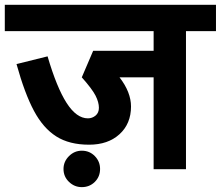

<svg xmlns="http://www.w3.org/2000/svg" viewBox="-40 -705 920 800"><path d="M734.9 -575.2V0H600.1V-382.8H458Q505.9 -320.8 505.9 -261.2Q505.9 -189.5 458 -145.8Q410.2 -102.1 331.1 -102.1Q249 -102.1 194.6 -136.5Q140.1 -170.9 101.6 -242.9Q63 -314.9 28.8 -438L158.2 -470.2Q196.3 -340.3 237.5 -276.1Q278.8 -211.9 326.2 -211.9Q344.2 -211.9 358.2 -223.4Q372.1 -234.9 372.1 -255.9Q372.1 -278.8 358.2 -306.4Q344.2 -334 300.8 -382.8L348.1 -493.2H600.1V-575.2H-20V-685.1H859.9V-575.2ZM224.6 -1Q224.6 -31.7 247.3 -54.4Q270 -77.1 300.8 -77.1Q333 -77.1 355 -54.7Q377 -32.2 377 -1Q377 31.2 355 53Q333 74.7 300.8 74.7Q270 74.7 247.3 52.7Q224.6 30.8 224.6 -1Z"/></svg>

Font: Sarala
Style: Bold
Weight: 700
Designer: Andres Torresi
Foundry: Huerta Tipografica
Version: Version 1.004;PS 001.003;hotconv 1.0.70;makeotf.lib2.5.58329